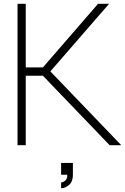

<svg xmlns="http://www.w3.org/2000/svg" viewBox="-20 -770 663 1018"><path d="M561.5 0 207.5 -368.5H116.5V0H73V-750H116.5V-412.5H207.5L500 -750H558.5L247 -391.5L623 0ZM304 228V197Q315.5 197 327 186.5Q338.5 175.5 336.5 156.5H304V94H366.5V156.5Q366.5 193 346.5 210Q327 228 304 228Z"/></svg>

Font: Russisch Sans ExtraLight
Style: Regular
Weight: 200
Width: 4
Designer: Michael Sharanda (font) & Cristiano Sobral (main changes)
Foundry: Michael Sharanda
Version: Version 2.00;September 8, 2020;FontCreator 13.0.0.2681 64-bi